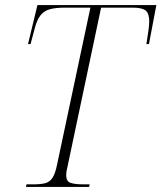

<svg xmlns="http://www.w3.org/2000/svg" viewBox="-20 -734 634 754"><path d="M82 0 84 -10H109Q139 -10 157 -14.5Q175 -19 186 -35.5Q197 -52 204 -87L335 -704H235Q198 -704 175 -697.5Q152 -691 138 -672.5Q124 -654 115 -617L100 -561H90L127 -714H594L565 -561H555Q560 -593 563 -614.5Q566 -636 566 -651Q566 -681 552 -692.5Q538 -704 501 -704H377L246 -84Q243 -72 241.5 -62.5Q240 -53 240 -45Q240 -22 257 -16Q274 -10 308 -10H332L330 0Z"/></svg>

Font: Noto Serif Display SemiCondensed ExtraLight
Style: Italic
Weight: 200
Width: 4
Italic angle: -12°
Designer: Monotype Design Team
Foundry: Monotype Imaging Inc.
Version: Version 2.009